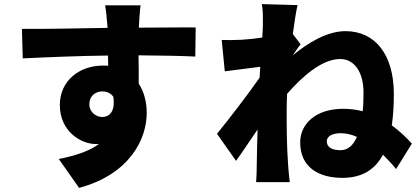

<svg xmlns="http://www.w3.org/2000/svg" viewBox="-20 -837 2040 937"><path d="M416 -327C416 -372 449 -391 479 -391C501 -391 521 -382 533 -365C544 -289 511 -266 479 -266C448 -266 416 -291 416 -327ZM935 -703C883 -704 750 -702 658 -702V-713C659 -731 663 -792 666 -811H493C497 -792 501 -750 504 -712L505 -701C377 -699 202 -695 87 -696L91 -552C212 -558 358 -564 507 -566L508 -516C500 -517 492 -517 483 -517C368 -517 272 -444 272 -324C272 -196 375 -134 448 -134C454 -134 459 -134 464 -135C414 -98 346 -77 267 -61L366 80C614 13 696 -159 696 -286C696 -340 683 -389 657 -429C657 -470 657 -520 656 -567C781 -566 874 -564 933 -561Z M1642 -104C1606 -104 1575 -114 1575 -148C1575 -174 1606 -187 1642 -187C1668 -187 1695 -181 1722 -169C1704 -128 1678 -104 1642 -104ZM1409 -671C1417 -731 1425 -781 1432 -812L1258 -817C1264 -783 1263 -751 1263 -720C1263 -710 1262 -685 1260 -654C1223 -648 1187 -645 1160 -643C1119 -641 1094 -641 1062 -642L1077 -489C1130 -496 1199 -505 1250 -511L1247 -458C1188 -373 1095 -253 1039 -184L1132 -52C1159 -89 1199 -150 1237 -205C1235 -142 1234 -90 1233 -30C1233 -14 1232 27 1230 52H1394C1391 28 1387 -15 1386 -33C1379 -128 1379 -225 1379 -300C1379 -325 1380 -351 1381 -379C1456 -465 1552 -549 1640 -549C1712 -549 1754 -481 1754 -386C1754 -353 1753 -322 1750 -294C1720 -302 1688 -306 1654 -306C1524 -306 1445 -235 1445 -142C1445 -23 1532 31 1651 31C1749 31 1811 -11 1849 -82C1871 -60 1893 -37 1913 -12L1990 -136C1962 -167 1930 -198 1892 -225C1899 -272 1902 -324 1902 -379C1902 -569 1812 -685 1666 -685C1576 -685 1483 -628 1409 -567C1423 -587 1437 -609 1447 -621Z"/></svg>

Font: Noto Sans T Chinese Black
Style: Bold
Weight: 900
Designer: Ryoko NISHIZUKA (kana & ideographs); Paul D. Hunt (Latin, Greek & Cyrillic); Wenlong ZHANG (bopomofo); Sandoll Communica
Foundry: Adobe Systems Incorporated
Version: Version 1.000;PS 1;hotconv 1.0.78;makeotf.lib2.5.61930